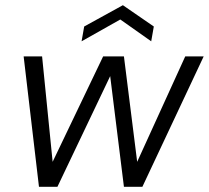

<svg xmlns="http://www.w3.org/2000/svg" viewBox="-20 -719 804 739"><path d="M130 0 71 -502H142L185 -72H171L377 -502H457L511 -72H497L693 -502H764L528 0H457L401 -451H416L201 0ZM294 -560 304 -617 453 -699 572 -617 562 -560 443 -644Z"/></svg>

Font: DM Sans 16pt Light
Style: Italic
Weight: 300
Italic angle: -10°
Version: Version 4.004;gftools[0.9.30]